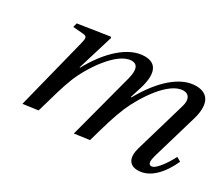

<svg xmlns="http://www.w3.org/2000/svg" viewBox="-94 -727 1116 964"><g transform="rotate(30 464.5 -245.0)"><path d="M98 12 185 0C214 -102 230 -160 251 -213C285 -300 383 -450 466 -450C496 -450 512 -428 496 -366L422 -86L396 12L483 0C512 -102 528 -160 554 -221C591 -306 682 -450 766 -450C799 -450 813 -423 800 -380L714 -86C696 -24 716 12 766 12C839 12 895 -56 929 -132L905 -146C887 -111 843 -40 815 -40C795 -40 796 -63 805 -95L882 -357C905 -436 892 -502 809 -502C719 -502 628 -419 556 -290H552L572 -353C602 -449 582 -502 512 -502C420 -502 327 -416 258 -290H255L318 -497L313 -502L132 -474L126 -450L187 -445C211 -443 209 -429 201 -397Z"/></g></svg>

Font: Heuristica
Style: Italic
Weight: 400
Italic angle: -13°
Version: Version 1.0.1